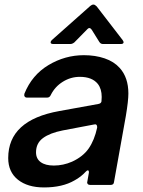

<svg xmlns="http://www.w3.org/2000/svg" viewBox="-20 -811 626 842"><path d="M16 -118Q16 -284 240 -324L411 -355Q423 -357 425 -366Q426 -373 426 -386Q426 -421 409 -443Q384 -474 330 -474Q290 -474 255.5 -452.5Q221 -431 203 -395Q198 -383 187 -383H98Q91 -383 88 -388Q85 -393 87 -400Q120 -482 192.5 -525.5Q265 -569 348 -569Q398 -569 439 -555Q480 -541 505 -513Q543 -471 543 -401Q543 -369 532 -303L480 -13Q479 0 465 0H375Q368 0 364.5 -4.5Q361 -9 363 -15L369 -49L370 -55Q370 -64 365 -64Q362 -64 357 -59Q335 -35 307 -20Q254 11 173 11Q101 11 58.5 -23Q16 -57 16 -118ZM296 -102Q344 -124 369 -160Q394 -196 406 -251V-255Q406 -261 402.5 -264Q399 -267 392 -265L255 -239Q199 -228 168.5 -205.5Q138 -183 138 -143Q138 -115 158.5 -100Q179 -85 216 -85Q257 -85 296 -102ZM214 -618Q202 -618 202 -625Q202 -630 207 -635L376 -785Q383 -791 390 -791Q396 -791 404 -783L518 -635Q522 -629 522 -626Q522 -618 510 -618H431Q421 -618 415 -628L382 -681Q377 -688 372 -688Q367 -688 363 -683L306 -625Q297 -618 289 -618Z"/></svg>

Font: Open Sauce Two SemiBold Italic
Style: Regular
Weight: 600
Italic angle: -10°
Designer: Alfredo Marco Pradil
Foundry: Creative Sauce Fz LLC
Version: Version 1.477